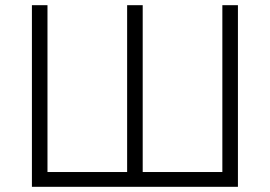

<svg xmlns="http://www.w3.org/2000/svg" viewBox="-20 -720 1040 740"><path d="M103 0H897V-700H837V-57H530V-700H470V-57H163V-700H103Z"/></svg>

Font: Fixel Text Light
Style: Regular
Weight: 300
Width: 4
Designer: AlfaBravo + MacPaw
Foundry: Kyrylo Tkachov, Marchela Mozhyna, Serhii Makarenko, Maria Weinstein, Zakhar Kryvoshyya
Version: Version 1.211